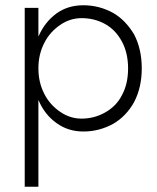

<svg xmlns="http://www.w3.org/2000/svg" viewBox="-20 -490 598 730"><path d="M126 220V-460H74V220ZM519 -230Q519 -303 490 -359Q457 -414 410 -441Q357 -470 297 -470Q238 -470 195 -439Q151 -407 127 -353Q102 -304 102 -230Q102 -157 127 -108Q150 -54 195 -22Q239 10 297 10Q357 10 410 -19Q460 -48 490 -102Q519 -158 519 -230ZM467 -230Q467 -170 443 -127Q422 -86 379 -62Q338 -39 290 -39Q247 -39 210 -64Q170 -91 149 -132Q126 -176 126 -230Q126 -284 149 -328Q170 -369 210 -396Q247 -421 290 -421Q339 -421 379 -399Q419 -377 443 -333Q467 -289 467 -230Z"/></svg>

Font: NM-font
Style: Light
Weight: 500
Designer: ""
Foundry: ""
Version: ""